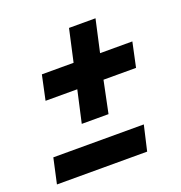

<svg xmlns="http://www.w3.org/2000/svg" viewBox="-96 -619 617 654"><g transform="rotate(-20 212.5 -291.5)"><path d="M152 -213 178 -329H63L82 -418H197L223 -535H319L293 -418H410L391 -329H273L249 -213ZM2 -48 22 -139H350L329 -48Z"/></g></svg>

Font: Saira UltraCondensed
Style: Bold Italic
Weight: 700
Width: 1
Italic angle: -12°
Designer: Hector Gatti with collaboration of the Omnibus-Type team
Foundry: Omnibus-Type
Version: Version 1.101